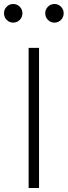

<svg xmlns="http://www.w3.org/2000/svg" viewBox="-51 -939 338 959"><path d="M92 0V-700H144V0ZM15 -826Q-4 -826 -17.5 -839.5Q-31 -853 -31 -873Q-31 -892 -17.5 -905.5Q-4 -919 15 -919Q34 -919 47.5 -905.5Q61 -892 61 -873Q61 -853 47.5 -839.5Q34 -826 15 -826ZM221 -826Q202 -826 188.5 -839.5Q175 -853 175 -873Q175 -892 188.5 -905.5Q202 -919 221 -919Q240 -919 253.5 -905.5Q267 -892 267 -873Q267 -853 253.5 -839.5Q240 -826 221 -826Z"/></svg>

Font: Red Hat Text Light
Style: Regular
Weight: 300
Designer: Pentagram, MCKL
Foundry: Pentagram, MCKL
Version: Version 1.023; ttfautohint (v1.8.3)